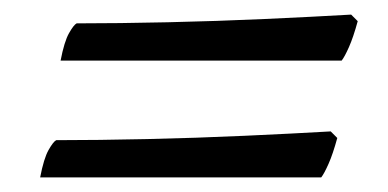

<svg xmlns="http://www.w3.org/2000/svg" viewBox="-20 -412 531 263"><path d="M63 -329Q68 -355 74.5 -366.5Q81 -378 85 -380Q142 -380 209.5 -381.5Q277 -383 343 -386Q409 -389 461 -392L470 -383Q464 -361 458 -347.5Q452 -334 448 -329ZM35 -169Q40 -195 46.5 -206.5Q53 -218 57 -220Q114 -220 181.5 -221.5Q249 -223 315 -226Q381 -229 433 -232L442 -223Q436 -201 430 -187.5Q424 -174 420 -169Z"/></svg>

Font: Texturina 12pt Medium
Style: Italic
Weight: 500
Italic angle: -11°
Designer: Guillermo Torres Carreño
Foundry: Omnibus-Type
Version: Version 1.002